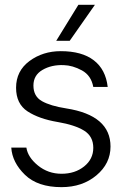

<svg xmlns="http://www.w3.org/2000/svg" viewBox="-20 -770 508 799"><path d="M306.2 -750H375L270 -600.1H213.9ZM235.8 8.8Q136.7 8.8 83.7 -42.7Q30.8 -94.2 26.9 -155.8H89.8Q95.7 -115.7 137.9 -81.3Q180.2 -46.9 236.1 -46.9Q292 -46.9 330.1 -77.4Q368.2 -107.9 368.2 -154.8Q368.2 -202.6 330.1 -226.3Q292 -250 220.2 -262.2Q142.1 -275.4 94.5 -306.6Q46.9 -337.9 46.9 -404.8Q46.9 -474.6 102.5 -515.9Q158.2 -557.1 232.9 -557.1Q320.8 -557.1 370.4 -519Q419.9 -481 428.2 -408.2H368.2Q359.4 -456.1 320.8 -477.1Q282.2 -498 245.1 -499Q194.3 -501 156.7 -479Q119.1 -457 119.1 -414.1Q119.1 -369.1 154.5 -349.1Q189.9 -329.1 255.9 -318.8Q439.9 -290 439.9 -160.2Q439.9 -89.4 381.3 -40.3Q322.8 8.8 235.8 8.8Z"/></svg>

Font: Oakes Grotesk
Style: Light
Weight: 300
Designer: Samuel Oakes
Foundry: Samuel Oakes
Version: Version 1.0 | wf-rip DC20170320